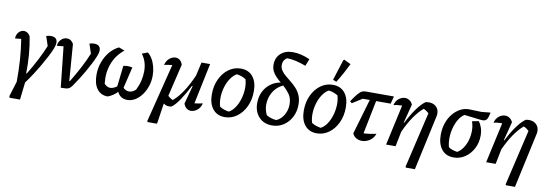

<svg xmlns="http://www.w3.org/2000/svg" viewBox="-65 -1240 5477 1912"><g transform="rotate(10 2673.5 -284.0)"><path d="M200 -75Q303 -244 358 -381L326 -477Q350 -485 373 -485Q438 -485 438 -427Q438 -416 434.5 -401Q431 -386 424 -369Q410 -333 386 -286.5Q362 -240 331.5 -187.5Q301 -135 267 -82.5Q233 -30 199 16L179 192H73L69 175L116 23Q117 -95 109.5 -201.5Q102 -308 86 -405Q74 -404 59 -402.5Q44 -401 24 -399Q26 -441 49 -464.5Q72 -488 101 -488Q118 -488 135 -477.5Q152 -467 164 -445Q199 -266 194 -75Z M636 -75Q741 -247 795 -381L763 -477Q786 -485 810 -485Q875 -485 875 -427Q875 -403 861 -369Q848 -336 826.5 -293.5Q805 -251 778.5 -204.5Q752 -158 724 -114Q696 -70 671 -35Q657 -17 646 -8.5Q635 0 615.5 2.5Q596 5 558 5L514 -406Q476 -403 447 -399Q450 -439 476 -464Q502 -489 534 -489Q578 -489 602 -445L630 -75Z M1033 10Q964 10 925 -41Q886 -92 886 -185Q886 -251 908 -312Q930 -373 969 -419.5Q1008 -466 1060 -491L1119 -469Q1040 -407 1004.5 -314.5Q969 -222 982 -110Q1010 -79 1042 -79Q1074 -79 1110 -106L1134 -317Q1154 -322 1176 -322.5Q1198 -323 1225 -317L1174 -102Q1202 -76 1234 -76Q1269 -76 1301 -107Q1348 -200 1348 -301Q1348 -399 1294 -469L1351 -491Q1377 -472 1397 -437.5Q1417 -403 1428 -359.5Q1439 -316 1439 -271Q1439 -215 1422 -164.5Q1405 -114 1376 -74.5Q1347 -35 1309.5 -12.5Q1272 10 1231 10Q1159 10 1129 -54Q1091 -12 1033 10Z M1562 192H1470L1464 184L1613 -410Q1566 -405 1532 -397Q1543 -442 1572.5 -465.5Q1602 -489 1633 -489Q1656 -489 1675.5 -474.5Q1695 -460 1705 -429L1627 -101Q1652 -79 1677 -67Q1726 -107 1773.5 -178Q1821 -249 1864 -348L1895 -485H1982L1896 -73Q1937 -77 1979 -87Q1968 -42 1937 -17.5Q1906 7 1874 7Q1850 7 1829.5 -8Q1809 -23 1799 -54L1849 -238L1842 -240Q1799 -155 1755.5 -90.5Q1712 -26 1677 -2Q1630 9 1596 -18L1566 182Z M2216 10Q2139 10 2095 -44Q2051 -98 2051 -192Q2051 -277 2083 -345.5Q2115 -414 2170 -454Q2225 -494 2293 -494Q2371 -494 2414.5 -440.5Q2458 -387 2458 -293Q2458 -208 2426 -139.5Q2394 -71 2339 -30.5Q2284 10 2216 10ZM2247 -51Q2281 -69 2307 -107Q2333 -145 2348.5 -195Q2364 -245 2366.5 -298Q2369 -351 2355 -398Q2311 -425 2262 -431Q2228 -412 2201.5 -373.5Q2175 -335 2159.5 -285Q2144 -235 2142 -182.5Q2140 -130 2154 -84Q2194 -58 2247 -51Z M2694 10Q2611 10 2561 -44Q2511 -98 2511 -185Q2511 -248 2535.5 -298.5Q2560 -349 2604 -382.5Q2648 -416 2706 -426Q2680 -448 2657 -471.5Q2634 -495 2619.5 -523.5Q2605 -552 2605 -590Q2605 -660 2651.5 -702.5Q2698 -745 2774 -745Q2857 -745 2947 -704L2919 -633Q2859 -655 2813.5 -665Q2768 -675 2727 -675Q2686 -650 2686 -601Q2686 -570 2703 -545Q2720 -520 2746.5 -498Q2773 -476 2802.5 -452.5Q2832 -429 2858.5 -400Q2885 -371 2902 -332Q2919 -293 2919 -240Q2919 -169 2889.5 -112.5Q2860 -56 2809 -23Q2758 10 2694 10ZM2627 -81Q2671 -55 2727 -50Q2774 -70 2802.5 -119Q2831 -168 2831 -226Q2831 -288 2802.5 -328Q2774 -368 2736 -401Q2673 -373 2637.5 -314Q2602 -255 2602 -184Q2602 -131 2627 -81Z M3146 10Q3069 10 3025 -44Q2981 -98 2981 -192Q2981 -277 3013 -345.5Q3045 -414 3100 -454Q3155 -494 3223 -494Q3301 -494 3344.5 -440.5Q3388 -387 3388 -293Q3388 -208 3356 -139.5Q3324 -71 3269 -30.5Q3214 10 3146 10ZM3177 -51Q3211 -69 3237 -107Q3263 -145 3278.5 -195Q3294 -245 3296.5 -298Q3299 -351 3285 -398Q3241 -425 3192 -431Q3158 -412 3131.5 -373.5Q3105 -335 3089.5 -285Q3074 -235 3072 -182.5Q3070 -130 3084 -84Q3124 -58 3177 -51ZM3250 -529 3215 -544 3281 -752 3291 -760 3359 -727Q3336 -679 3309 -629.5Q3282 -580 3250 -529Z M3439 -346 3419 -362Q3456 -418 3479 -444Q3502 -470 3519 -477.5Q3536 -485 3555 -485H3841L3821 -409H3674L3606 -71Q3670 -74 3734 -89Q3718 -43 3680.5 -18.5Q3643 6 3602 6Q3572 6 3545.5 -8.5Q3519 -23 3506 -53L3610 -409H3539Z M3847 0 3937 -409Q3929 -409 3920 -409Q3902 -409 3885.5 -406.5Q3869 -404 3851 -400Q3861 -443 3891 -466.5Q3921 -490 3954 -490Q3977 -490 3998 -476.5Q4019 -463 4031 -436L3982 -246L3987 -245Q4029 -329 4074 -391.5Q4119 -454 4161 -484Q4180 -488 4195 -488Q4240 -488 4268 -461.5Q4296 -435 4296 -393Q4296 -387 4295.5 -379.5Q4295 -372 4293 -364L4172 192H4081L4076 184L4208 -380Q4182 -404 4155 -416Q4107 -377 4060.5 -309.5Q4014 -242 3973 -151L3943 0Z M4530 10Q4453 10 4409.5 -43.5Q4366 -97 4366 -190Q4366 -253 4384.5 -308Q4403 -363 4436.5 -404Q4470 -445 4513.5 -468Q4557 -491 4607 -489L4725 -485L4816 -494Q4806 -438 4791.5 -421.5Q4777 -405 4755 -405Q4745 -405 4733 -406L4565 -426Q4534 -407 4510.5 -369.5Q4487 -332 4473 -283.5Q4459 -235 4457 -182.5Q4455 -130 4468 -82Q4504 -58 4557 -51Q4591 -71 4615.5 -108Q4640 -145 4652.5 -190.5Q4665 -236 4665 -284.5Q4665 -333 4649 -377L4715 -390Q4735 -365 4747 -329.5Q4759 -294 4759 -250Q4759 -178 4728 -119Q4697 -60 4645 -25Q4593 10 4530 10Z M4859 0 4949 -409Q4941 -409 4932 -409Q4914 -409 4897.5 -406.5Q4881 -404 4863 -400Q4873 -443 4903 -466.5Q4933 -490 4966 -490Q4989 -490 5010 -476.5Q5031 -463 5043 -436L4994 -246L4999 -245Q5041 -329 5086 -391.5Q5131 -454 5173 -484Q5192 -488 5207 -488Q5252 -488 5280 -461.5Q5308 -435 5308 -393Q5308 -387 5307.5 -379.5Q5307 -372 5305 -364L5184 192H5093L5088 184L5220 -380Q5194 -404 5167 -416Q5119 -377 5072.5 -309.5Q5026 -242 4985 -151L4955 0Z"/></g></svg>

Font: Piazzolla Medium
Style: Italic
Weight: 500
Italic angle: -11.3°
Designer: Juan Pablo del Peral
Foundry: Huerta Tipografica
Version: Version 1.330